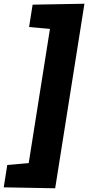

<svg xmlns="http://www.w3.org/2000/svg" viewBox="-71 -892 473 1030"><path d="M382 -872 225 118 -51 113 -32 -7 83 -17 197 -737 85 -747 104 -867Z"/></svg>

Font: Bitter Thin Black
Style: Italic
Weight: 900
Italic angle: -9°
Version: Version 3.020